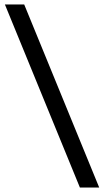

<svg xmlns="http://www.w3.org/2000/svg" viewBox="-20 -725 469 865"><path d="M340 120H427L89 -705H2Z"/></svg>

Font: Mluvka
Style: Regular
Weight: 400
Designer: Modified by Jiří Krblich, Original typeface by Gumpita Rahayu
Foundry: Gumpita Rahayu & Jiří Krblich
Version: Version 2.000;Glyphs 3.1.1 (3134)